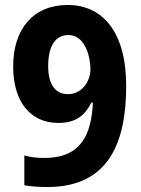

<svg xmlns="http://www.w3.org/2000/svg" viewBox="-20 -743 567 773"><path d="M170 10C419 10 488 -170 488 -398C488 -618 390 -723 253 -723C115 -723 33 -628 33 -475C33 -334 102 -248 215 -248C288 -248 323 -281 348 -330H354C348 -203 308 -107 158 -107C131 -107 103 -110 78 -117V3C104 8 142 10 170 10ZM254 -364C201 -364 174 -405 174 -477C174 -564 207 -602 256 -602C318 -602 344 -524 344 -463C344 -416 310 -364 254 -364Z"/></svg>

Font: Noto Sans Devanagari SemiCondensed
Style: Bold
Weight: 700
Width: 4
Designer: Jelle Bosma - Monotype Design Team
Foundry: Monotype Imaging Inc.
Version: Version 2.004